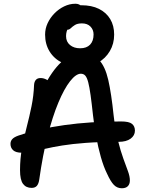

<svg xmlns="http://www.w3.org/2000/svg" viewBox="-20 -996 780 1026"><path d="M631 10Q606 10 588.5 -8Q571 -26 552 -68Q534 -104 519 -156.5Q504 -209 493.5 -268Q483 -327 477 -380Q470 -445 464 -488Q458 -531 451.5 -556Q445 -581 436 -591.5Q427 -602 412 -602Q386 -602 354.5 -562Q323 -522 292 -448Q261 -374 234.5 -270Q208 -166 190 -38Q187 -15 177.5 -3.5Q168 8 149 8Q119 8 103 -13.5Q87 -35 87 -87Q87 -147 97.5 -204Q108 -261 122.5 -316.5Q137 -372 148.5 -428.5Q160 -485 162 -542Q163 -559 171.5 -569Q180 -579 197 -579Q213 -579 229 -570.5Q245 -562 258 -542L213 -529Q257 -617 307 -663.5Q357 -710 415 -710Q477 -710 509.5 -675.5Q542 -641 558.5 -569Q575 -497 587 -381Q596 -302 610.5 -244.5Q625 -187 639.5 -147.5Q654 -108 664 -80.5Q674 -53 674 -32Q674 -12 663 -1Q652 10 631 10ZM96 -180Q65 -180 50.5 -193Q36 -206 36 -227Q36 -242 45.5 -252.5Q55 -263 77 -271Q185 -308 324 -327.5Q463 -347 627 -347Q670 -347 685.5 -334Q701 -321 701 -298Q701 -272 678 -255Q655 -238 613 -238Q512 -238 438.5 -232.5Q365 -227 312.5 -218.5Q260 -210 222 -201Q184 -192 154.5 -186Q125 -180 96 -180ZM415 -639Q356 -639 312.5 -660.5Q269 -682 245 -721Q221 -760 221 -811Q221 -843 234.5 -872Q248 -901 271 -924.5Q294 -948 323 -962Q352 -976 383 -976Q404 -976 416 -962Q428 -948 428 -927Q428 -913 419.5 -901.5Q411 -890 391 -882Q358 -867 345.5 -848Q333 -829 333 -803Q333 -773 354 -755.5Q375 -738 408 -738Q443 -738 461.5 -757.5Q480 -777 480 -812Q480 -837 463.5 -854Q447 -871 418 -871Q394 -871 380.5 -862.5Q367 -854 358.5 -845.5Q350 -837 339 -837Q313 -837 302 -845.5Q291 -854 291 -877Q291 -916 323.5 -942Q356 -968 414 -968Q470 -968 509 -948.5Q548 -929 569 -894Q590 -859 590 -811Q590 -762 567 -723Q544 -684 504.5 -661.5Q465 -639 415 -639Z"/></svg>

Font: Shantell Sans Medium
Style: Regular
Weight: 500
Designer: Stephen Nixon, Anya Danilova, Shantell Martin
Foundry: Arrow Type
Version: Version 1.011;[c5ecc13dd]